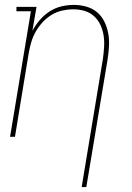

<svg xmlns="http://www.w3.org/2000/svg" viewBox="-20 -558 540 783"><path d="M313 205 400 -320Q403 -343 404.5 -367Q406 -391 402.5 -413.5Q399 -436 389.5 -456.5Q380 -477 363.5 -492Q347 -507 325 -513.5Q303 -520 279 -520Q257 -520 234 -515Q211 -510 190.5 -497.5Q170 -485 153.5 -467Q137 -449 125.5 -428.5Q114 -408 107.5 -386Q101 -364 97 -341L41 0H21L106 -512H47V-530H129L112 -432Q124 -455 142 -476Q160 -497 182.5 -511.5Q205 -526 230.5 -532Q256 -538 281 -538Q307 -538 332 -531Q357 -524 376 -508Q395 -492 406 -469Q417 -446 421.5 -421Q426 -396 424.5 -369.5Q423 -343 419 -317L332 205Z"/></svg>

Font: Iosevka Slab Thin Oblique
Style: Regular
Weight: 100
Italic angle: -9°
Monospace: yes
Designer: Belleve Invis
Foundry: Belleve Invis
Version: Version 11.1.0; ttfautohint (v1.8.3)